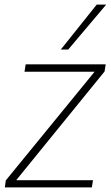

<svg xmlns="http://www.w3.org/2000/svg" viewBox="-20 -810 479 830"><path d="M1 0 5 -30 389 -500H86L91 -532H437L432 -501L50 -31H382L377 0ZM243 -596 398 -790H439L275 -596Z"/></svg>

Font: Georama ExtraCondensed Thin ExtraLight
Style: Italic
Weight: 250
Italic angle: -9°
Version: Version 1.001